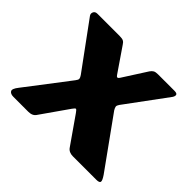

<svg xmlns="http://www.w3.org/2000/svg" viewBox="-127 -695 861 861"><g transform="rotate(45 303.5 -265.0)"><path d="M578 -39Q593 -17 591.5 -8.5Q590 0 570 0H422Q396 0 384 -18L294 -147Q285 -160 281 -160.5Q277 -161 268 -148L177 -18Q166 0 139 0H45Q26 0 19.5 -10.5Q13 -21 33 -46L189 -250Q197 -260 196.5 -266.5Q196 -273 189 -283L31 -499Q24 -508 28.5 -519Q33 -530 48 -530H189Q205 -530 212.5 -526Q220 -522 226 -512L304 -398Q313 -384 322 -398L395 -512Q402 -522 409.5 -526Q417 -530 432 -530H536Q553 -530 554.5 -522Q556 -514 549 -504L406 -310Q399 -300 400 -293.5Q401 -287 407 -277L578 -39Z"/></g></svg>

Font: Libre Franklin Thin ExtraBold
Style: Regular
Weight: 800
Version: Version 3.000